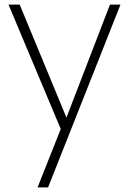

<svg xmlns="http://www.w3.org/2000/svg" viewBox="-20 -563 564 838"><path d="M270 -49.8 460 -543H505.9L189.9 254.9H144L245.1 0L17.1 -543H65.9Z"/></svg>

Font: SVN-Poppins ExtraLight
Style: Regular
Weight: 200
Designer: Ninad Kale (Devanagari), Jonny Pinhorn (Latin)
Foundry: Indian Type Foundry
Version: Version 3.002 2017